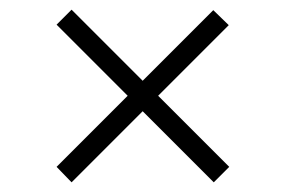

<svg xmlns="http://www.w3.org/2000/svg" viewBox="-20 -428 590 397"><path d="M454 -83 422 -51 275 -198 128 -51 97 -83 244 -230 97 -377 128 -408 275 -261 421 -407 453 -376 307 -230Z"/></svg>

Font: EauTestText Semilight
Style: Italic
Weight: 300
Italic angle: -12°
Designer: Christian Thalmann (Catharsis Fonts)
Version: Version 0.001;PS 000.001;hotconv 1.0.88;makeotf.lib2.5.64775